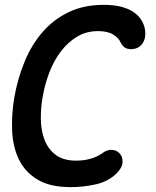

<svg xmlns="http://www.w3.org/2000/svg" viewBox="-20 -760 640 790"><path d="M39 -360Q53 -438 81.5 -507Q110 -576 155 -628Q200 -680 262.5 -710Q325 -740 406 -740Q449 -740 479.5 -732Q510 -724 530 -710Q550 -696 561 -678.5Q572 -661 576 -642Q581 -614 573 -593.5Q565 -573 545 -563Q527 -555 507 -559Q487 -563 476 -586Q468 -604 445.5 -618Q423 -632 383 -632Q335 -632 297 -609Q259 -586 230.5 -548.5Q202 -511 183.5 -463Q165 -415 156 -364Q148 -321 148 -274Q148 -227 162 -188Q176 -149 207.5 -124Q239 -99 294 -99Q309 -99 324 -101Q339 -103 353 -107Q367 -111 378.5 -116.5Q390 -122 399 -128Q420 -145 440.5 -143.5Q461 -142 473 -128Q486 -113 484 -90.5Q482 -68 457 -44Q423 -12 372 -1Q321 10 271 10Q186 10 134.5 -21Q83 -52 58 -103.5Q33 -155 30 -221.5Q27 -288 39 -360Z"/></svg>

Font: Maple Mono SemiBold
Style: Italic
Weight: 600
Italic angle: -10°
Monospace: yes
Designer: subframe7536
Version: Version 7.000